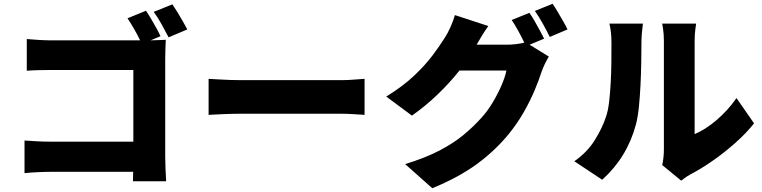

<svg xmlns="http://www.w3.org/2000/svg" viewBox="-20 -898 4040 1018"><path d="M754 -841Q767 -822 781.5 -797.5Q796 -773 809.5 -748.5Q823 -724 831 -706L778 -684Q801 -685 825 -685.5Q849 -686 859 -687Q858 -669 857 -640Q856 -611 856 -586V-67Q856 -42 857.5 -4Q859 34 861 63H685Q685 50 685.5 37.5Q686 25 686 13H247Q219 13 178 15Q137 17 110 20V-153Q139 -151 173 -149Q207 -147 242 -147H687V-527H254Q220 -527 182.5 -526Q145 -525 122 -523V-691Q152 -688 189.5 -686Q227 -684 254 -684H723Q709 -713 691 -744.5Q673 -776 656 -801ZM894 -875Q907 -856 922 -831.5Q937 -807 950.5 -783Q964 -759 973 -742L874 -700Q858 -731 837 -769Q816 -807 795 -835Z M1086 -480Q1106 -479 1137.5 -477Q1169 -475 1202 -474Q1235 -473 1259 -473H1790Q1824 -473 1857.5 -476Q1891 -479 1913 -480V-289Q1894 -290 1857.5 -292.5Q1821 -295 1790 -295H1259Q1216 -295 1166.5 -293Q1117 -291 1086 -289Z M2787 -830Q2800 -812 2814.5 -786.5Q2829 -761 2842.5 -736Q2856 -711 2865 -693L2788 -661L2890 -598Q2880 -582 2869.5 -560.5Q2859 -539 2851 -516Q2838 -475 2815 -420Q2792 -365 2758 -305Q2724 -245 2678 -188Q2605 -99 2509 -28.5Q2413 42 2272 100L2128 -28Q2236 -61 2310.5 -100Q2385 -139 2438 -183Q2491 -227 2533 -274Q2565 -309 2592.5 -355Q2620 -401 2639.5 -446.5Q2659 -492 2665 -524H2416Q2363 -457 2298 -395Q2233 -333 2164 -285L2028 -386Q2117 -441 2176 -497Q2235 -553 2274 -605Q2313 -657 2339 -699Q2353 -720 2368.5 -754.5Q2384 -789 2392 -818L2569 -760Q2552 -736 2535 -708.5Q2518 -681 2507 -661H2668Q2691 -661 2716 -664Q2741 -667 2760 -672Q2746 -701 2728 -734Q2710 -767 2693 -792ZM2910 -878Q2923 -859 2938 -833.5Q2953 -808 2967 -783.5Q2981 -759 2989 -742L2895 -702Q2880 -733 2858 -772.5Q2836 -812 2816 -840Z M3491 -23Q3495 -39 3497.5 -61Q3500 -83 3500 -106V-680Q3500 -717 3495.5 -745Q3491 -773 3491 -773H3671Q3671 -773 3667 -744.5Q3663 -716 3663 -679V-187Q3719 -210 3779 -261Q3839 -312 3885 -378L3978 -244Q3938 -193 3879.5 -141Q3821 -89 3758.5 -45.5Q3696 -2 3640 27Q3622 37 3611 45.5Q3600 54 3592 60ZM3025 -43Q3093 -90 3133.5 -155Q3174 -220 3193 -279Q3204 -310 3209.5 -357Q3215 -404 3218 -458.5Q3221 -513 3221.5 -568Q3222 -623 3222 -670Q3222 -705 3219 -729Q3216 -753 3211 -773H3389Q3389 -773 3387 -757.5Q3385 -742 3383 -719Q3381 -696 3381 -672Q3381 -626 3380 -567Q3379 -508 3376 -447Q3373 -386 3367.5 -331.5Q3362 -277 3352 -239Q3306 -65 3173 55Z"/></svg>

Font: Source Han Sans CN Heavy
Style: Regular
Weight: 900
Designer: Ryoko NISHIZUKA 西塚涼子 (kana, bopomofo & ideographs); Paul D. Hunt (Latin, Greek & Cyrillic); Sandoll Communications 산돌커뮤니
Foundry: Adobe
Version: Version 2.000;hotconv 1.0.107;makeotfexe 2.5.65593